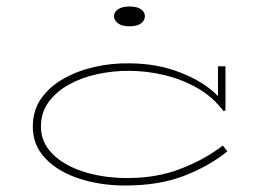

<svg xmlns="http://www.w3.org/2000/svg" viewBox="-20 -561 816 591"><path d="M426 -511Q426 -498 414 -489Q402 -480 378 -480Q356 -480 343.5 -489Q331 -498 331 -511Q331 -524 343.5 -532.5Q356 -541 378 -541Q402 -541 414 -532.5Q426 -524 426 -511ZM680 -95Q621 -48 544.5 -19Q468 10 366 10Q288 10 223 -11.5Q158 -33 119.5 -73.5Q81 -114 81 -171Q81 -221 106.5 -257.5Q132 -294 175 -318.5Q218 -343 271 -355Q324 -367 378 -366Q464 -366 537 -337Q610 -308 651 -265V-357H674V-221L668 -219Q635 -263 587.5 -290Q540 -317 485.5 -330Q431 -343 376 -343Q326 -343 278 -332.5Q230 -322 191 -300Q152 -278 129 -246Q106 -214 106 -171Q106 -124 140.5 -88.5Q175 -53 234 -33.5Q293 -14 366 -13Q460 -12 535 -41Q610 -70 666 -113Z"/></svg>

Font: BhuTuka Expanded One
Style: Regular
Weight: 400
Designer: Erin McLaughlin
Version: Version 1.000; ttfautohint (v1.8.3)